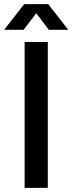

<svg xmlns="http://www.w3.org/2000/svg" viewBox="-48 -908 350 928"><path d="M71 0V-705H183V0ZM-28 -764 69 -888H185L282 -764H188L104 -875H151L66 -764Z"/></svg>

Font: TikTok Sans 24pt Medium
Style: Regular
Weight: 500
Version: Version 4.000